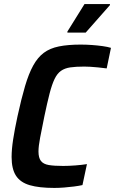

<svg xmlns="http://www.w3.org/2000/svg" viewBox="-20 -915 565 943"><path d="M247 8Q172 8 126 -5.5Q80 -19 58.5 -52Q37 -85 37 -144Q37 -181 44.5 -230Q52 -279 66 -344Q85 -431 103 -492Q121 -553 143 -593Q165 -633 195 -655.5Q225 -678 269.5 -687Q314 -696 376 -696Q403 -696 431 -694Q459 -692 484 -688.5Q509 -685 525 -680L504 -579Q481 -582 461 -584Q441 -586 424 -587Q407 -588 394 -588Q352 -588 325 -584Q298 -580 279.5 -567Q261 -554 248 -527Q235 -500 223.5 -455.5Q212 -411 198 -344Q185 -281 177 -238.5Q169 -196 169 -171Q169 -140 181 -124.5Q193 -109 219.5 -104.5Q246 -100 290 -100Q317 -100 350 -102.5Q383 -105 407 -109L385 -6Q367 -2 343.5 1Q320 4 295 6Q270 8 247 8ZM311 -755V-760L395 -895H520V-890L401 -755Z"/></svg>

Font: Saira SemiCondensed SemiBold
Style: Italic
Weight: 600
Width: 4
Italic angle: -12°
Designer: Hector Gatti with collaboration of the Omnibus-Type team
Foundry: Omnibus-Type
Version: Version 1.101